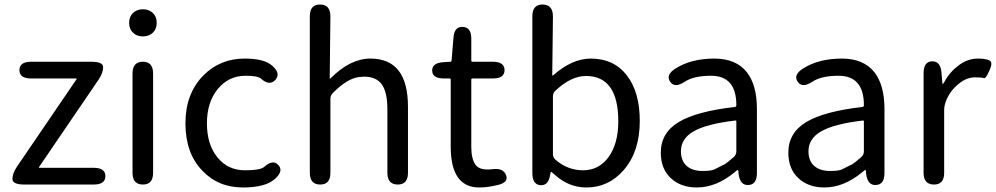

<svg xmlns="http://www.w3.org/2000/svg" viewBox="-20 -816 4404 849"><path d="M87 0Q35 0 35 -25Q35 -49 55 -79L318 -465Q321 -469 316 -469H118Q66 -469 66 -506Q66 -543 118 -543H384Q436 -543 436 -519Q436 -494 416 -464L153 -78Q150 -74 155 -74H394Q446 -74 446 -37Q446 0 394 0Z M612 0Q566 0 566 -52V-491Q566 -543 612 -543Q657 -543 657 -491V-52Q657 0 612 0ZM612 -655Q585 -655 568 -671.5Q551 -688 551 -715Q551 -742 568 -758.5Q585 -775 612 -775Q639 -775 656 -758.5Q673 -742 673 -715Q673 -688 656 -671.5Q639 -655 612 -655Z M1055 13Q944 13 874 -62Q800 -139 800 -270.5Q800 -402 879 -482Q953 -557 1062 -557Q1148 -557 1183 -526Q1223 -492 1198 -463Q1172 -434 1133 -469Q1119 -481 1066 -481Q991 -481 943 -422.5Q895 -364 895 -270.5Q895 -177 941.5 -120Q988 -63 1063 -63Q1132 -63 1148 -78Q1187 -113 1211 -86Q1235 -60 1196 -25Q1154 13 1055 13Z M1396 0Q1350 0 1350 -52V-744Q1350 -796 1395 -796Q1441 -796 1441 -744L1438 -471Q1438 -466 1442 -470Q1529 -557 1618 -557Q1784 -557 1784 -344V-52Q1784 0 1739 0Q1693 0 1693 -52V-332Q1693 -408 1668.5 -442.5Q1644 -477 1590 -477Q1550 -477 1515 -456Q1486 -439 1452 -405Q1441 -394 1441 -379V-52Q1441 0 1396 0Z M2157 7Q2128 13 2099 13Q1973 13 1973 -168V-464Q1973 -469 1968 -469H1944Q1892 -469 1891 -503Q1890 -538 1941 -541L1970 -543Q1977 -543 1977 -550L1985 -647Q1988 -699 2026 -697Q2064 -696 2064 -645V-548Q2064 -543 2069 -543H2159Q2211 -543 2211 -506Q2211 -469 2159 -469H2069Q2064 -469 2064 -464V-166Q2064 -113 2083 -87Q2102 -61 2158 -68Q2206 -74 2218 -41Q2230 -8 2177 3Z M2573 13Q2494 13 2431 -45Q2419 -56 2417 -56Q2415 -56 2414 -49L2413 -45Q2406 5 2370 3Q2334 0 2334 -51V-744Q2334 -796 2379 -796Q2425 -796 2425 -743L2422 -485Q2422 -480 2426 -483Q2510 -557 2592 -557Q2696 -557 2753 -481Q2809 -408 2809 -281Q2809 -146 2738 -64Q2671 13 2573 13ZM2670 -120Q2714 -180 2714 -279Q2714 -480 2571 -480Q2505 -480 2436 -415Q2425 -405 2425 -390V-135Q2425 -120 2436 -110Q2490 -63 2558.5 -63Q2627 -63 2670 -120Z M3061 13Q2991 13 2946.5 -28Q2902 -69 2902 -141Q2902 -229 2981.5 -276.5Q3061 -324 3230 -343Q3236 -344 3236 -351Q3236 -481 3124 -481Q3047 -481 3007 -454Q2963 -425 2943 -455Q2923 -485 2967 -513Q3036 -557 3139 -557Q3235 -557 3283 -496Q3327 -439 3327 -334V-51Q3327 0 3290 2Q3253 5 3246 -46L3245 -58Q3244 -65 3242.5 -65Q3241 -65 3228 -54Q3147 13 3061 13ZM3087 -60Q3125 -60 3139 -67Q3162 -78 3185 -90Q3194 -95 3225 -122Q3236 -132 3236 -147V-279Q3236 -284 3231 -283Q3103 -268 3045 -234Q2991 -202 2991 -147Q2991 -103 3019 -80Q3044 -60 3087 -60Z M3625 13Q3555 13 3510.5 -28Q3466 -69 3466 -141Q3466 -229 3545.5 -276.5Q3625 -324 3794 -343Q3800 -344 3800 -351Q3800 -481 3688 -481Q3611 -481 3571 -454Q3527 -425 3507 -455Q3487 -485 3531 -513Q3600 -557 3703 -557Q3799 -557 3847 -496Q3891 -439 3891 -334V-51Q3891 0 3854 2Q3817 5 3810 -46L3809 -58Q3808 -65 3806.5 -65Q3805 -65 3792 -54Q3711 13 3625 13ZM3651 -60Q3689 -60 3703 -67Q3726 -78 3749 -90Q3758 -95 3789 -122Q3800 -132 3800 -147V-279Q3800 -284 3795 -283Q3667 -268 3609 -234Q3555 -202 3555 -147Q3555 -103 3583 -80Q3608 -60 3651 -60Z M4110 0Q4064 0 4064 -52V-492Q4064 -543 4101 -545Q4139 -546 4143 -495L4147 -450Q4147 -444 4148.5 -444Q4150 -444 4156 -454Q4179 -497 4219 -527Q4259 -557 4304 -557Q4339 -557 4355.5 -548.5Q4372 -540 4355 -504Q4339 -467 4330.5 -470.5Q4322 -474 4292 -474Q4254 -474 4220 -446Q4180 -414 4163 -369Q4155 -349 4155 -328V-52Q4155 0 4110 0Z"/></svg>

Font: Resource Han Rounded HK
Style: Regular
Weight: 400
Designer: Cyano Hao (round all glyphs); Ryoko NISHIZUKA  (kana, bopomofo & ideographs); Paul D. Hunt (Latin, Greek & Cyrillic); Sa
Foundry: Cyano Hao
Version: 0.990